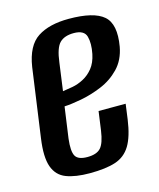

<svg xmlns="http://www.w3.org/2000/svg" viewBox="-85 -564 527 637"><g transform="rotate(-15 178.5 -245.5)"><path d="M146 11Q97 11 65.5 -1Q34 -13 22 -46.5Q10 -80 19 -143L52 -379Q63 -450 103 -476Q143 -502 210 -502Q296 -502 329.5 -473Q363 -444 350 -369Q342 -325 315 -297Q288 -269 251.5 -254Q215 -239 180 -232.5Q145 -226 122 -225L107 -118Q102 -76 111 -59.5Q120 -43 152 -43Q184 -43 198 -58.5Q212 -74 218 -116L227 -181H320L313 -129Q305 -72 286.5 -41.5Q268 -11 234.5 0Q201 11 146 11ZM130 -275Q145 -277 164 -280.5Q183 -284 202 -294Q221 -304 235.5 -322Q250 -340 256 -369Q263 -404 256.5 -428Q250 -452 214 -452Q182 -452 165.5 -435.5Q149 -419 143 -370Z"/></g></svg>

Font: Alumni Sans SemiBold
Style: Italic
Weight: 600
Italic angle: -8°
Version: Version 1.016